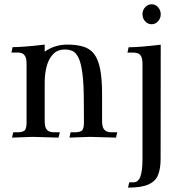

<svg xmlns="http://www.w3.org/2000/svg" viewBox="-20 -630 830 879"><path d="M511.2 0Q489.3 0 392.1 -3.4Q323.7 -0.5 297.9 0L303.2 -24.4H322.8Q345.2 -24.4 354.7 -32Q364.3 -39.6 364.3 -70.3L363.8 -161.1Q363.8 -246.1 357.2 -294.9Q350.6 -343.8 338.6 -367.2Q326.7 -390.6 311 -397Q295.4 -403.3 277.3 -403.3Q242.7 -403.3 222.4 -381.3Q202.1 -359.4 193.4 -325.4Q184.6 -291.5 184.6 -252.9V-76.2Q184.6 -53.2 190.7 -42.2Q196.8 -31.2 206.5 -27.8Q216.3 -24.4 226.1 -24.4H253.9L248 0Q226.6 0 128.9 -3.4Q61 -0.5 35.2 0L40.5 -24.4H60.1Q82 -24.4 91.8 -32Q101.6 -39.6 101.6 -70.3V-337.9Q101.6 -361.3 95.2 -372.3Q88.9 -383.3 79.3 -386.5Q69.8 -389.6 60.1 -389.6H32.2L37.6 -414.1Q84.5 -414.1 184.6 -425.8V-393.6Q231 -425.8 287.6 -425.8Q331.1 -425.8 361.6 -416.5Q392.1 -407.2 410.9 -382.8Q429.7 -358.4 438.5 -313.7Q447.3 -269 447.3 -198.7V-76.2Q447.3 -53.2 453.6 -42.2Q460 -31.2 469.5 -27.8Q479 -24.4 488.8 -24.4H516.6ZM674.3 -519Q656.7 -519 644.5 -532.5Q632.3 -545.9 632.3 -564.9Q632.3 -583.5 644.5 -596.9Q656.7 -610.4 674.3 -610.4Q691.4 -610.4 703.6 -596.9Q715.8 -583.5 715.8 -564.9Q715.8 -545.9 703.6 -532.5Q691.4 -519 674.3 -519ZM565.9 229 571.8 204.6H590.8Q613.3 204.6 622.8 178Q632.3 151.4 632.3 98.1V-337.4Q632.3 -360.8 626.2 -371.8Q620.1 -382.8 610.6 -386Q601.1 -389.2 590.8 -389.2H563.5L568.8 -413.6Q615.7 -413.6 715.8 -425.3L715.3 98.1Q715.3 142.1 703.6 171.1Q691.9 200.2 659.4 214.6Q627 229 565.9 229Z"/></svg>

Font: Quaaykop
Style: Regular
Weight: 400
Designer: Tup Wanders
Foundry: Free font, DO NOT SELL
Version: Version 1.00;July 31, 2023;FontCreator 11.5.0.2430 64-bit